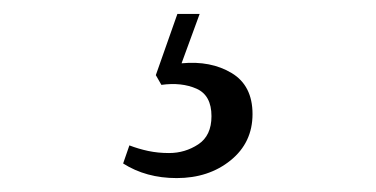

<svg xmlns="http://www.w3.org/2000/svg" viewBox="-20 -30 541 276"><path d="M267 -10 241 61Q283 57 313 75Q343 93 343 134Q343 175 311.5 200.5Q280 226 234 226Q190 226 157 205L166 179Q179 184 193 187Q207 190 223 190Q246 190 265 177.5Q284 165 284 137Q284 107 262.5 97.5Q241 88 212 92L204 78L235 -10Z"/></svg>

Font: Literata 36pt Light
Style: Italic
Weight: 300
Italic angle: -2°
Designer: Latin by Veronika Burian and Jose Scaglione. Greek by Irene Vlachou. Cyrillic by Vera Evstafieva
Foundry: TypeTogether
Version: Version 3.002